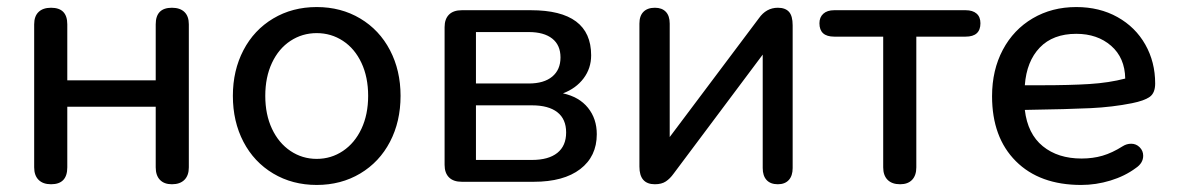

<svg xmlns="http://www.w3.org/2000/svg" viewBox="-20 -516 3342 545"><path d="M77 -41V-447Q77 -470 89.5 -482Q102 -494 125 -494Q171 -494 171 -447V-288H422V-447Q422 -494 468 -494Q491 -494 503.5 -482Q516 -470 516 -447V-41Q516 -18 503.5 -5.5Q491 7 468 7Q446 7 434 -5.5Q422 -18 422 -41V-213H171V-41Q171 7 125 7Q102 7 89.5 -5.5Q77 -18 77 -41Z M641 -244Q641 -316 671 -373.5Q701 -431 755.5 -463.5Q810 -496 879 -496Q948 -496 1002.5 -463.5Q1057 -431 1087 -373.5Q1117 -316 1117 -244Q1117 -171 1087 -113.5Q1057 -56 1002.5 -23.5Q948 9 879 9Q810 9 755.5 -23.5Q701 -56 671 -113.5Q641 -171 641 -244ZM1025 -244Q1025 -297 1006 -337.5Q987 -378 953.5 -400Q920 -422 879 -422Q838 -422 804.5 -400Q771 -378 752 -337.5Q733 -297 733 -244Q733 -191 752 -150.5Q771 -110 804.5 -87.5Q838 -65 879 -65Q920 -65 953.5 -87.5Q987 -110 1006 -150.5Q1025 -191 1025 -244Z M1242 -48V-439Q1242 -462 1254.5 -474.5Q1267 -487 1291 -487H1487Q1658 -487 1658 -359Q1658 -322 1636.5 -293.5Q1615 -265 1578 -251Q1624 -241 1649 -210Q1674 -179 1674 -135Q1674 -72 1627 -36Q1580 0 1495 0H1291Q1267 0 1254.5 -12.5Q1242 -25 1242 -48ZM1587 -140Q1587 -178 1562 -197.5Q1537 -217 1490 -217H1331V-62H1490Q1537 -62 1562 -82Q1587 -102 1587 -140ZM1571 -353Q1571 -388 1547.5 -406.5Q1524 -425 1481 -425H1331V-279H1481Q1524 -279 1547.5 -298.5Q1571 -318 1571 -353Z M1795 -43V-449Q1795 -471 1806.5 -482.5Q1818 -494 1839 -494Q1859 -494 1870 -482.5Q1881 -471 1881 -449V-127L2134 -464Q2155 -494 2188 -494Q2209 -494 2219.5 -482.5Q2230 -471 2230 -444V-39Q2230 -17 2219 -5Q2208 7 2188 7Q2167 7 2156 -5Q2145 -17 2145 -39V-361L1892 -23Q1882 -9 1870 -1Q1858 7 1839 7Q1795 7 1795 -43Z M2487 -41V-412H2348Q2306 -412 2306 -450Q2306 -467 2317 -477Q2328 -487 2348 -487H2721Q2741 -487 2752 -477.5Q2763 -468 2763 -450Q2763 -412 2721 -412H2581V-41Q2581 -18 2569 -5.5Q2557 7 2535 7Q2512 7 2499.5 -5.5Q2487 -18 2487 -41Z M2796 -243Q2796 -317 2826.5 -374.5Q2857 -432 2911.5 -464Q2966 -496 3035 -496Q3101 -496 3152 -467.5Q3203 -439 3231 -389.5Q3259 -340 3259 -279Q3259 -252 3243.5 -241Q3228 -230 3193 -223Q3138 -212 3076 -209Q3014 -206 2889 -204Q2897 -136 2940 -101Q2983 -66 3050 -66Q3082 -66 3109.5 -74Q3137 -82 3167 -101Q3178 -108 3191 -108Q3205 -108 3215 -98Q3225 -88 3225 -74Q3225 -53 3204 -39Q3173 -16 3132 -3.5Q3091 9 3049 9Q2931 9 2863.5 -58.5Q2796 -126 2796 -243ZM2937 -274Q3017 -274 3072.5 -277.5Q3128 -281 3174 -293Q3173 -352 3134 -386Q3095 -420 3035 -420Q2969 -420 2931.5 -381Q2894 -342 2889 -274Z"/></svg>

Font: SN Pro
Style: Regular
Weight: 400
Designer: Tobias Whetton
Foundry: Supernotes
Version: Version 1.003